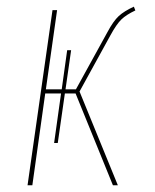

<svg xmlns="http://www.w3.org/2000/svg" viewBox="-20 -548 458 568"><path d="M380.4 -517.1Q353.5 -504.4 339.1 -490.5Q324.7 -476.6 306.6 -443.4L215.3 -277.3L328.6 0H314L203.6 -271.5H171.9L150.9 -125H140.1L160.6 -271.5H113.8L75.7 0H61.5L135.3 -518.1H148.9L115.7 -283.7H162.6L178.7 -399.4H190.4L173.8 -283.7H204.6L297.9 -453.1Q315.4 -485.8 331.3 -500.5Q347.2 -515.1 376 -528.3Z"/></svg>

Font: Fira Sans Compressed Hair
Style: Italic
Weight: 100
Width: 3
Italic angle: -8°
Designer: Carrois Corporate & Edenspiekermann AG
Foundry: Carrois Corporate GbR & Edenspiekermann AG
Version: Version 4.203;PS 004.203;hotconv 1.0.88;makeotf.lib2.5.64775